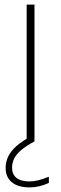

<svg xmlns="http://www.w3.org/2000/svg" viewBox="-20 -615 266 835"><path d="M96 0V-595H130V0ZM109 200Q59 200 31.8 177.8Q4.5 155.5 4.5 115.5Q4.5 89.5 15.5 66Q26.5 42.5 51.2 20.5Q76 -1.5 117 -23.5L130 0Q92.5 20 71.2 38.5Q50 57 41.2 75.5Q32.5 94 32.5 114Q32.5 143.5 51.8 158.8Q71 174 107.5 174Q127.5 174 147 169Q166.5 164 192.5 153.5V180.5Q172 190 151 195Q130 200 109 200Z"/></svg>

Font: Encode Sans SC Condensed Thin Thin
Style: Regular
Weight: 250
Version: Version 3.002